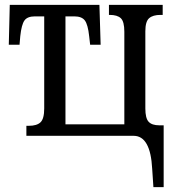

<svg xmlns="http://www.w3.org/2000/svg" viewBox="-20 -556 710 786"><path d="M603 135Q596 0 527 0H88V-41H98Q131 -41 146 -55.5Q161 -70 161 -112V-489H123Q92 -489 80 -472Q68 -455 63 -408L60 -373H16L20 -536H387L392 -373H349L345 -408Q340 -455 327.5 -472Q315 -489 284 -489H248V-47H489V-426Q489 -468 474.5 -481.5Q460 -495 429 -495H426V-536H646V-495H637Q606 -495 590.5 -481.5Q575 -468 575 -428V-112Q575 -72 588.5 -57.5Q602 -43 632 -43H650V210H608Z"/></svg>

Font: Noto Serif Cond
Style: Regular
Weight: 400
Width: 3
Designer: Monotype Design Team
Foundry: Monotype Imaging Inc.
Version: Version 1.001